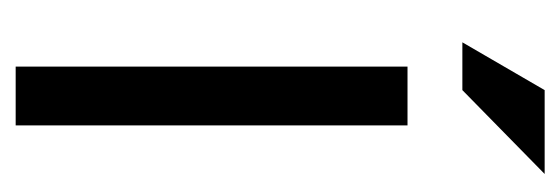

<svg xmlns="http://www.w3.org/2000/svg" viewBox="-255 -460 715 245"><g transform="rotate(90 102.5 -337.5)"><path d="M65 0V-500H140V0ZM34 -570 95 -675H202L95 -570Z"/></g></svg>

Font: Questrial
Style: Regular
Weight: 400
Designer: Joe Prince
Foundry: Joe Prince
Version: Version 1.002